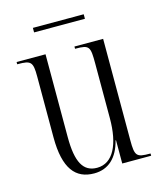

<svg xmlns="http://www.w3.org/2000/svg" viewBox="-103 -735 692 821"><g transform="rotate(-15 243.0 -324.5)"><path d="M120 -639H345V-659H120ZM213 10C277 10 319 -31 337 -103H339V0H467V-10H464C405 -10 398 -17 398 -87V-536H271V-526H273C335 -526 338 -518 338 -442V-200C338 -87 303 -10 231 -10C170 -10 143 -58 143 -169V-536H15V-526H18C76 -526 84 -518 84 -454V-184C84 -45 131 10 213 10Z"/></g></svg>

Font: Noto Serif Display ExtraCondensed Light
Style: Regular
Weight: 300
Width: 2
Designer: Monotype Design Team
Foundry: Monotype Imaging Inc.
Version: Version 2.009